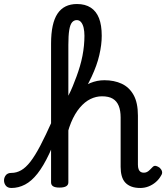

<svg xmlns="http://www.w3.org/2000/svg" viewBox="-131 -918 827 955"><path d="M-74 17Q-93 17 -102 5.5Q-111 -6 -111 -20.5Q-111 -35 -102 -46.5Q-93 -58 -74 -58Q-49 -58 -26 -71Q-3 -84 20 -113.5Q43 -143 69.5 -193.5Q96 -244 129 -318Q136 -334 147.5 -334Q159 -334 167.5 -324Q176 -314 171 -300Q142 -213 113.5 -152.5Q85 -92 55.5 -54.5Q26 -17 -6.5 0Q-39 17 -74 17ZM567 17Q541 17 522.5 10Q504 3 492 -10Q480 -23 474.5 -43Q469 -63 469 -88V-334Q469 -368 459.5 -391.5Q450 -415 430 -427Q410 -439 376 -439Q347 -439 319 -425.5Q291 -412 266 -382.5Q241 -353 222.5 -308.5Q204 -264 194 -202L175 -290Q185 -348 206 -391Q227 -434 255.5 -462.5Q284 -491 318 -505Q352 -519 388 -519Q437 -519 474.5 -501.5Q512 -484 533.5 -445.5Q555 -407 555 -343V-99Q555 -85 558.5 -76Q562 -67 568.5 -63Q575 -59 584 -59Q593 -59 600 -62.5Q607 -66 614 -73Q621 -80 629 -88Q636 -95 645.5 -92.5Q655 -90 664 -83Q673 -74 675 -64.5Q677 -55 671 -46Q660 -26 643.5 -12Q627 2 607.5 9.5Q588 17 567 17ZM165 15Q143 15 133 8.5Q123 2 123 -11V-701Q123 -802 155 -850Q187 -898 252 -898Q293 -898 320.5 -880Q348 -862 361.5 -827.5Q375 -793 375 -740Q375 -717 372 -693.5Q369 -670 363 -644Q357 -618 347.5 -591.5Q338 -565 325 -537Q312 -509 295 -478.5Q278 -448 256.5 -416Q235 -384 209 -350V-11Q209 2 198 8.5Q187 15 165 15ZM209 -442Q221 -465 231 -489.5Q241 -514 250 -538.5Q259 -563 266.5 -588.5Q274 -614 279 -639.5Q284 -665 286.5 -690.5Q289 -716 289 -740Q289 -762 285 -779.5Q281 -797 272.5 -807.5Q264 -818 251 -818Q237 -818 227.5 -807Q218 -796 213.5 -769Q209 -742 209 -695Z"/></svg>

Font: Playwrite HR Lijeva
Style: Regular
Weight: 400
Designer: Veronika Burian, José Scaglione
Foundry: TypeTogether
Version: Version 1.002